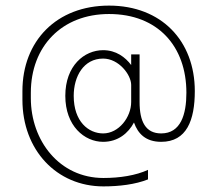

<svg xmlns="http://www.w3.org/2000/svg" viewBox="-20 -694 775 685"><path d="M369 -674C182 -674 60 -548 60 -369V-338C60 -159 182 -29 349 -29C405 -29 463 -36 508 -54V-88C465 -68 407 -59 349 -59C192 -59 90 -192 90 -344V-363C90 -529 201 -644 369 -644C543 -644 645 -529 645 -363C645 -286 625 -218 555 -218C499 -218 478 -261 478 -330V-500H448V-462C427 -490 394 -515 348 -515C281 -515 213 -460 213 -352C213 -245 281 -188 348 -188C401 -188 438 -219 458 -257C472 -217 500 -188 555 -188C646 -188 675 -265 675 -369C675 -548 556 -674 369 -674ZM348 -218C296 -218 243 -260 243 -352C243 -421 278 -485 348 -485C404 -485 448 -427 448 -391V-330C448 -276 404 -218 348 -218Z"/></svg>

Font: Space Cowgirl Thin
Style: Regular
Weight: 100
Designer: Valery Marier
Foundry: Valery Marier
Version: Version 1.000;hotconv 1.0.109;makeotfexe 2.5.65596